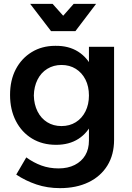

<svg xmlns="http://www.w3.org/2000/svg" viewBox="-20 -775 682 993"><path d="M570 -52Q570 25 535.5 81Q501 137 438 167.5Q375 198 290 198Q225 198 168.5 179Q112 160 64 128L116 39Q153 66 194 81Q235 96 283 96Q331 96 366.5 78Q402 60 421 28Q440 -4 440 -48V-533H570ZM266 -538Q335 -539 384 -508Q433 -477 459 -420Q485 -363 484 -283Q485 -203 459.5 -145.5Q434 -88 386 -57Q338 -26 270 -26Q199 -26 145.5 -58.5Q92 -91 62 -149.5Q32 -208 32 -284Q32 -360 61.5 -416.5Q91 -473 144 -505.5Q197 -538 266 -538ZM298 -439Q257 -439 224.5 -419Q192 -399 174 -363Q156 -327 155 -281Q156 -235 174 -199Q192 -163 224 -143Q256 -123 298 -123Q340 -123 372 -143Q404 -163 422 -199Q440 -235 440 -281Q440 -328 422 -363.5Q404 -399 372 -419Q340 -439 298 -439ZM370 -614H244L136 -755H252L344 -652H270L361 -755H477Z"/></svg>

Font: Alexandria Medium
Style: Regular
Weight: 500
Designer: Mohamed Gaber
Foundry: Kief Type Foundry
Version: Version 5.100